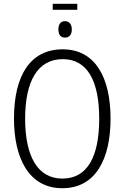

<svg xmlns="http://www.w3.org/2000/svg" viewBox="-20 -986 659 1016"><path d="M389 -966H259V-934H389ZM324 -874C302 -874 289 -859 289 -830C289 -801 302 -787 324 -787C346 -787 360 -802 360 -830C360 -858 346 -874 324 -874ZM565 -358C565 -576 484 -725 312 -725C142 -725 54 -589 54 -359C54 -153 130 10 310 10C489 10 565 -149 565 -358ZM113 -358C113 -554 178 -673 312 -673C441 -673 505 -560 505 -358C505 -158 443 -41 310 -41C178 -41 113 -161 113 -358Z"/></svg>

Font: Noto Sans Display SemiCondensed Light
Style: Regular
Weight: 300
Width: 4
Designer: Monotype Design Team
Foundry: Monotype Imaging Inc.
Version: Version 1.900